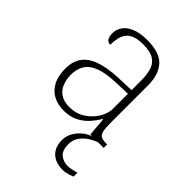

<svg xmlns="http://www.w3.org/2000/svg" viewBox="-223 -645 973 973"><g transform="rotate(45 263.5 -158.5)"><path d="M199 10Q159 10 126 -6.5Q93 -23 74 -58.5Q55 -94 55 -147Q55 -226 111.5 -263Q168 -300 287 -304L370 -307V-371Q370 -413 362 -444.5Q354 -476 327.5 -494.5Q301 -513 248 -513Q201 -513 175.5 -498.5Q150 -484 140.5 -457Q131 -430 131 -393Q115 -393 106 -405Q97 -417 97 -443Q97 -467 111.5 -490Q126 -513 159.5 -528Q193 -543 248 -543Q337 -543 374.5 -501Q412 -459 412 -383V-111Q412 -76 416.5 -57Q421 -38 433 -31.5Q445 -25 471 -25H477V0H381L373 -100H370Q357 -78 335 -52Q313 -26 279.5 -8Q246 10 199 10ZM207 -23Q254 -23 290.5 -46Q327 -69 348.5 -104.5Q370 -140 370 -174V-281L289 -278Q216 -276 174 -259.5Q132 -243 114.5 -214Q97 -185 97 -145Q97 -112 108 -84Q119 -56 143.5 -39.5Q168 -23 207 -23ZM408 226Q356 226 327.5 198Q299 170 299 121Q299 93 313 68Q327 43 349.5 24.5Q372 6 397 0H437Q418 6 394.5 20.5Q371 35 354 58Q337 81 337 113Q337 159 360 176.5Q383 194 411 194Q427 194 439.5 191Q452 188 472 183V211Q462 215 451 218.5Q440 222 429 224Q418 226 408 226Z"/></g></svg>

Font: Noto Serif Gujarati ExtraLight
Style: Regular
Weight: 250
Version: Version 2.102